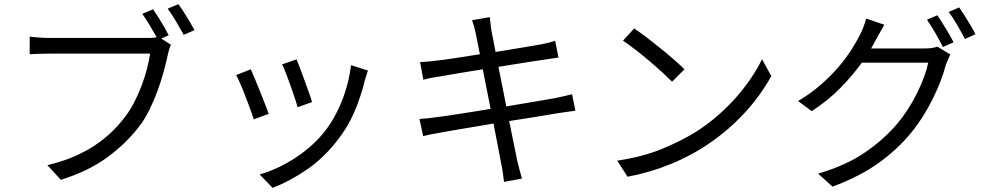

<svg xmlns="http://www.w3.org/2000/svg" viewBox="-20 -839 4790 931"><path d="M762 -652 809 -622Q804 -612 800.5 -600.5Q797 -589 794 -575Q786 -537 773.5 -491Q761 -445 743.5 -397.5Q726 -350 703.5 -304.5Q681 -259 652 -222Q586 -138 496 -73Q406 -8 275 33L210 -38Q280 -55 335.5 -78.5Q391 -102 436 -131.5Q481 -161 517 -195Q553 -229 583 -268Q609 -301 629.5 -340.5Q650 -380 666 -422Q682 -464 692.5 -504.5Q703 -545 708 -579H219Q191 -579 166.5 -578Q142 -577 124 -576V-661Q144 -659 170 -657Q196 -655 220 -655H699Q708 -655 718.5 -655.5Q729 -656 740 -658Q725 -685 705.5 -717Q686 -749 670 -772L722 -794Q731 -782 741 -766Q751 -750 761.5 -733Q772 -716 781.5 -699Q791 -682 798 -668ZM845 -819Q854 -807 864.5 -791Q875 -775 885.5 -757.5Q896 -740 906 -723.5Q916 -707 923 -693L871 -670Q855 -699 833.5 -735.5Q812 -772 793 -797Z M1418 -551Q1424 -536 1435 -508Q1446 -480 1457 -448.5Q1468 -417 1478.5 -388.5Q1489 -360 1493 -344L1423 -319Q1419 -335 1409.5 -363.5Q1400 -392 1389 -423Q1378 -454 1367 -482.5Q1356 -511 1348 -527ZM1764 -497Q1759 -482 1755.5 -470.5Q1752 -459 1749 -449Q1730 -370 1698 -295.5Q1666 -221 1614 -156Q1548 -71 1465.5 -15Q1383 41 1302 72L1239 7Q1281 -5 1323.5 -24.5Q1366 -44 1406.5 -70Q1447 -96 1483.5 -127.5Q1520 -159 1550 -196Q1601 -259 1636 -345Q1671 -431 1682 -523ZM1196 -503Q1203 -488 1215 -459Q1227 -430 1240 -398Q1253 -366 1264.5 -336Q1276 -306 1283 -287L1210 -260Q1205 -279 1193.5 -310Q1182 -341 1169.5 -373.5Q1157 -406 1144.5 -434.5Q1132 -463 1125 -475Z M2770 -302Q2755 -300 2733 -297Q2711 -294 2684 -290Q2645 -283 2582.5 -273Q2520 -263 2449 -252Q2463 -182 2474 -129.5Q2485 -77 2488 -60Q2493 -40 2499 -16.5Q2505 7 2511 27L2424 43Q2421 19 2418 -3Q2415 -25 2410 -47Q2407 -63 2397 -115.5Q2387 -168 2373 -240Q2333 -233 2294 -226.5Q2255 -220 2221.5 -214.5Q2188 -209 2160.5 -204Q2133 -199 2116 -196Q2061 -187 2032 -179L2014 -262Q2031 -263 2055.5 -265.5Q2080 -268 2098 -271Q2116 -273 2143.5 -277Q2171 -281 2205.5 -286.5Q2240 -292 2279 -298Q2318 -304 2359 -311L2321 -503Q2252 -492 2195 -482.5Q2138 -473 2111 -468Q2088 -465 2068.5 -461Q2049 -457 2033 -452L2017 -538Q2035 -539 2054.5 -540.5Q2074 -542 2097 -545Q2125 -548 2182 -556.5Q2239 -565 2307 -576Q2299 -614 2294 -640.5Q2289 -667 2287 -676Q2283 -695 2278.5 -711Q2274 -727 2269 -741L2355 -756Q2356 -742 2358.5 -724Q2361 -706 2363 -690Q2365 -682 2370 -655Q2375 -628 2383 -587Q2453 -598 2513.5 -608.5Q2574 -619 2604 -624Q2625 -628 2642.5 -632.5Q2660 -637 2672 -641L2688 -560Q2543 -539 2397 -515L2435 -323Q2508 -335 2571.5 -346Q2635 -357 2671 -363Q2698 -369 2718.5 -373.5Q2739 -378 2754 -382Z M3055 -701Q3081 -684 3114.5 -658.5Q3148 -633 3182.5 -605Q3217 -577 3248 -550Q3279 -523 3299 -503L3239 -443Q3221 -461 3191.5 -488Q3162 -515 3128.5 -543.5Q3095 -572 3061 -598Q3027 -624 3001 -642ZM2973 -60Q3099 -79 3192.5 -118Q3286 -157 3355 -200Q3410 -235 3459 -277.5Q3508 -320 3549 -366.5Q3590 -413 3622 -460.5Q3654 -508 3675 -552L3720 -470Q3666 -373 3591 -292Q3516 -211 3426 -148.5Q3336 -86 3233.5 -44Q3131 -2 3023 18Z M4463 -604Q4503 -604 4525 -613L4588 -575Q4583 -564 4576.5 -549.5Q4570 -535 4566 -524Q4557 -488 4541 -446.5Q4525 -405 4504 -362Q4483 -319 4456 -276Q4429 -233 4397 -194Q4332 -115 4241.5 -49.5Q4151 16 4017 66L3947 3Q4080 -36 4171.5 -98Q4263 -160 4329 -237Q4357 -270 4381.5 -308Q4406 -346 4426 -386Q4446 -426 4460 -464Q4474 -502 4481 -535H4159Q4115 -474 4055.5 -413Q3996 -352 3916 -300L3850 -349Q3912 -386 3961 -429Q4010 -472 4047 -515.5Q4084 -559 4109.5 -599.5Q4135 -640 4151 -672Q4158 -685 4166.5 -707.5Q4175 -730 4180 -749L4268 -719Q4257 -700 4245.5 -679Q4234 -658 4226 -644Q4221 -634 4215.5 -624.5Q4210 -615 4204 -604ZM4525 -765Q4543 -739 4566 -701Q4589 -663 4604 -634L4552 -611Q4538 -640 4516 -678Q4494 -716 4475 -743ZM4631 -803Q4640 -790 4651 -773Q4662 -756 4673 -738Q4684 -720 4694 -703Q4704 -686 4710 -673L4659 -650Q4643 -681 4621.5 -718Q4600 -755 4580 -781Z"/></svg>

Font: Kinto Sans
Style: Regular
Weight: 400
Designer: Authors: Ryoko NISHIZUKA  (kana & ideographs); Paul D. Hunt (Latin, Greek & Cyrillic); Wenlong ZHANG  (bopomofo); Sandol
Foundry: Adobe Systems Incorporated, ookami Inc.
Version: Version 0.001